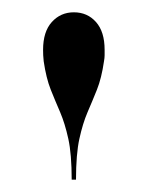

<svg xmlns="http://www.w3.org/2000/svg" viewBox="-20 -780 240 312"><path d="M96.5 -488Q96.5 -529.5 91 -554.5Q85.5 -579.5 77.8 -597.5Q70 -615.5 62.5 -634.2Q55 -653 51 -680.5Q50.5 -686 50.2 -690.2Q50 -694.5 50 -699Q50 -728.5 64.2 -744.2Q78.5 -760 100 -760Q122 -760 136 -744.2Q150 -728.5 150 -699Q150 -694.5 150 -690.2Q150 -686 149 -680.5Q145 -653 137.5 -634.2Q130 -615.5 122.2 -597.5Q114.5 -579.5 109 -554.5Q103.5 -529.5 103.5 -488Z"/></svg>

Font: Bodoni Moda 28pt
Style: Regular
Weight: 400
Designer: Owen Earl
Foundry: indestructible type
Version: Version 2.005